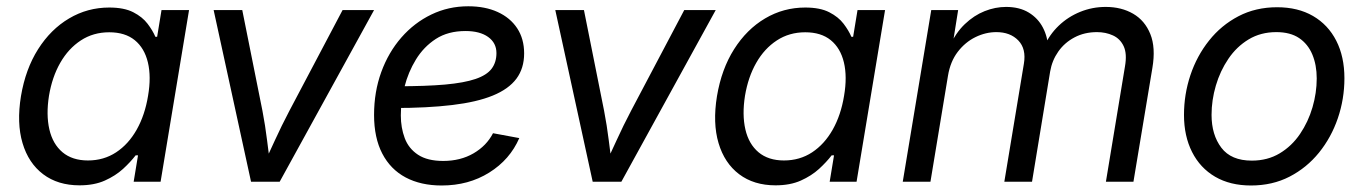

<svg xmlns="http://www.w3.org/2000/svg" viewBox="-20 -567 4256 599"><path d="M228 11.2Q160.6 11.2 114.7 -23.4Q68.8 -58.1 50.3 -120.6Q31.7 -183.1 45.4 -267.1Q59.6 -351.6 98.9 -413.6Q138.2 -475.6 195.6 -509.5Q252.9 -543.5 320.8 -543.5Q367.2 -543.5 395.8 -528.8Q424.3 -514.2 440.4 -492.9Q456.5 -471.7 464.8 -452.1H470.2L483.9 -535.6H569.8L481 0H397L410.6 -82.5H403.3Q387.2 -61.5 363.8 -40Q340.3 -18.6 307.1 -3.7Q273.9 11.2 228 11.2ZM254.4 -66.4Q303.7 -66.4 342.3 -91.8Q380.9 -117.2 406.5 -162.6Q432.1 -208 441.9 -268.1Q452.1 -327.6 441.4 -372.3Q430.7 -417 400.4 -441.7Q370.1 -466.3 320.8 -466.3Q271 -466.3 232.2 -440.9Q193.4 -415.5 168 -371.1Q142.6 -326.7 132.8 -268.1Q123.5 -209 134 -163.3Q144.5 -117.7 175 -92Q205.6 -66.4 254.4 -66.4Z M763.2 0 646.5 -535.6H735.8L798.8 -221.2Q807.6 -175.3 813.2 -129.4Q818.8 -83.5 825.2 -40H795.9Q816.9 -83.5 837.6 -129.2Q858.4 -174.8 882.8 -221.2L1048.8 -535.6H1147L852.5 0Z M1357.9 11.7Q1293 11.7 1245.6 -13.4Q1198.2 -38.6 1172.6 -87.9Q1147 -137.2 1147 -208.5Q1147 -280.3 1169.4 -342Q1191.9 -403.8 1232.2 -450Q1272.5 -496.1 1325.7 -521.7Q1378.9 -547.4 1440.9 -547.4Q1493.7 -547.4 1532.7 -529.5Q1571.8 -511.7 1593.5 -478.8Q1615.2 -445.8 1615.2 -400.4Q1615.2 -354 1591.1 -321.5Q1566.9 -289.1 1517.3 -268.8Q1467.8 -248.5 1390.6 -239.3Q1313.5 -230 1208 -230L1219.7 -297.9Q1309.1 -297.9 1368.7 -303.2Q1428.2 -308.6 1463.4 -320.6Q1498.5 -332.5 1513.7 -352.5Q1528.8 -372.6 1528.8 -401.4Q1528.8 -433.1 1502.9 -451.7Q1477.1 -470.2 1432.1 -470.2Q1377.9 -470.2 1339.8 -445.6Q1301.8 -420.9 1277.6 -381.3Q1253.4 -341.8 1241.9 -295.9Q1230.5 -250 1230.5 -207Q1230.5 -168.5 1242.7 -136Q1254.9 -103.5 1284.2 -84.2Q1313.5 -64.9 1362.8 -64.9Q1416.5 -64.9 1457.3 -88.6Q1498 -112.3 1518.1 -151.4L1600.1 -136.2Q1570.8 -68.8 1506.3 -28.6Q1441.9 11.7 1357.9 11.7Z M1829.1 0 1712.4 -535.6H1801.8L1864.7 -221.2Q1873.5 -175.3 1879.2 -129.4Q1884.8 -83.5 1891.1 -40H1861.8Q1882.8 -83.5 1903.6 -129.2Q1924.3 -174.8 1948.7 -221.2L2114.7 -535.6H2212.9L1918.5 0Z M2399.4 11.2Q2332 11.2 2286.1 -23.4Q2240.2 -58.1 2221.7 -120.6Q2203.1 -183.1 2216.8 -267.1Q2231 -351.6 2270.3 -413.6Q2309.6 -475.6 2366.9 -509.5Q2424.3 -543.5 2492.2 -543.5Q2538.6 -543.5 2567.1 -528.8Q2595.7 -514.2 2611.8 -492.9Q2627.9 -471.7 2636.2 -452.1H2641.6L2655.3 -535.6H2741.2L2652.3 0H2568.4L2582 -82.5H2574.7Q2558.6 -61.5 2535.2 -40Q2511.7 -18.6 2478.5 -3.7Q2445.3 11.2 2399.4 11.2ZM2425.8 -66.4Q2475.1 -66.4 2513.7 -91.8Q2552.2 -117.2 2577.9 -162.6Q2603.5 -208 2613.3 -268.1Q2623.5 -327.6 2612.8 -372.3Q2602.1 -417 2571.8 -441.7Q2541.5 -466.3 2492.2 -466.3Q2442.4 -466.3 2403.6 -440.9Q2364.7 -415.5 2339.4 -371.1Q2314 -326.7 2304.2 -268.1Q2294.9 -209 2305.4 -163.3Q2315.9 -117.7 2346.4 -92Q2377 -66.4 2425.8 -66.4Z M2796.4 0 2885.3 -535.6H2969.2L2950.7 -419.4L2942.4 -421.9Q2961.4 -464.4 2990 -491.7Q3018.6 -519 3051.8 -532.2Q3085 -545.4 3118.7 -545.4Q3160.6 -545.4 3189.5 -527.8Q3218.3 -510.3 3233.6 -481Q3249 -451.7 3250 -415.5L3237.3 -421.4Q3253.9 -459 3283 -486.8Q3312 -514.6 3349.9 -530Q3387.7 -545.4 3429.7 -545.4Q3478.5 -545.4 3515.1 -524.2Q3551.8 -502.9 3568.8 -460.7Q3585.9 -418.5 3575.2 -355L3516.1 0H3430.2L3489.7 -359.9Q3496.6 -399.4 3485.6 -422.9Q3474.6 -446.3 3452.1 -456.5Q3429.7 -466.8 3402.3 -466.8Q3363.3 -466.8 3332.3 -450.4Q3301.3 -434.1 3281.7 -406.2Q3262.2 -378.4 3256.3 -344.2L3199.7 0H3113.3L3174.3 -368.2Q3182.1 -414.6 3157 -440.7Q3131.8 -466.8 3088.4 -466.8Q3055.2 -466.8 3023.2 -451.2Q2991.2 -435.5 2968 -405.3Q2944.8 -375 2937.5 -330.6L2882.8 0Z M3882.8 11.7Q3817.9 11.7 3771 -15.6Q3724.1 -43 3699 -92.8Q3673.8 -142.6 3673.8 -208.5Q3673.8 -272.5 3693.8 -332.5Q3713.9 -392.6 3752 -440.4Q3790 -488.3 3843.8 -516.4Q3897.5 -544.4 3964.4 -544.4Q4029.3 -544.4 4076.4 -517.1Q4123.5 -489.7 4148.9 -439.9Q4174.3 -390.1 4174.3 -322.8Q4174.3 -258.3 4153.8 -198.2Q4133.3 -138.2 4095 -90.8Q4056.6 -43.5 4003.2 -15.9Q3949.7 11.7 3882.8 11.7ZM3885.3 -65.9Q3934.6 -65.9 3972.4 -88.6Q4010.3 -111.3 4035.9 -149.2Q4061.5 -187 4074.7 -232.2Q4087.9 -277.3 4087.9 -322.3Q4087.9 -364.3 4074.2 -397Q4060.5 -429.7 4033 -448.2Q4005.4 -466.8 3961.9 -466.8Q3913.1 -466.8 3875.5 -444.1Q3837.9 -421.4 3812.3 -383.5Q3786.6 -345.7 3773.2 -300Q3759.8 -254.4 3759.8 -208.5Q3759.8 -146.5 3790.3 -106.2Q3820.8 -65.9 3885.3 -65.9Z"/></svg>

Font: Inter 20pt
Style: Italic
Weight: 400
Italic angle: -9.3988°
Version: Version 4.001;git-66647c0bb